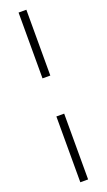

<svg xmlns="http://www.w3.org/2000/svg" viewBox="-187 -891 579 1042"><g transform="rotate(-20 102.5 -370.0)"><path d="M80 -860H125V-480H80ZM125 120H80V-260H125Z"/></g></svg>

Font: Kumar One
Style: Regular
Weight: 400
Designer: Parimal Parmar
Foundry: Indian Type Foundry
Version: Version 1.001;PS 1.001;hotconv 1.0.88;makeotf.lib2.5.647800